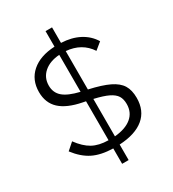

<svg xmlns="http://www.w3.org/2000/svg" viewBox="-221 -939 1060 1178"><g transform="rotate(-30 309.0 -350.0)"><path d="M337 10V120H291V11Q206 9 149.5 -19Q93 -47 45 -110L94 -153Q135 -97 179.5 -72.5Q224 -48 291 -47V-323L271 -327Q168 -347 118.5 -393Q69 -439 69 -516Q69 -602 128 -653.5Q187 -705 291 -710V-820H337V-710Q410 -707 464.5 -678.5Q519 -650 550 -599L501 -559Q446 -643 337 -652V-380Q427 -360 477.5 -335.5Q528 -311 549.5 -276Q571 -241 571 -186Q571 -96 511 -46Q451 4 337 10ZM291 -390V-652Q222 -647 181.5 -611.5Q141 -576 141 -520Q141 -470 176 -439.5Q211 -409 291 -390ZM499 -184Q499 -219 485 -241.5Q471 -264 436.5 -281Q402 -298 337 -313V-48Q415 -55 457 -90Q499 -125 499 -184Z"/></g></svg>

Font: KoHo
Style: Regular
Weight: 400
Version: Version 1.000; ttfautohint (v1.6)